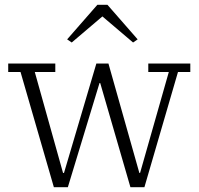

<svg xmlns="http://www.w3.org/2000/svg" viewBox="-20 -775 823 795"><path d="M65 -477H14V-512H209V-477H124L241 -59H245L379 -512H429L557 -59H560L679 -477H594V-512H768V-477H717L578 0H520L395 -431H392L261 0H203ZM258 -612 383 -755H425L550 -612L531 -599L404 -707L277 -599Z"/></svg>

Font: IBM Plex Serif Light
Style: Regular
Weight: 300
Designer: Mike Abbink, Paul van der Laan, Pieter van Rosmalen
Foundry: Bold Monday
Version: Version 3.001